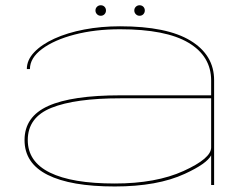

<svg xmlns="http://www.w3.org/2000/svg" viewBox="-20 -686 926 712"><path d="M763 0V-110Q747 -79 665.5 -41.5Q564 5.5 405.5 5.5Q242.5 5.5 156.8 -37.5Q71 -80.5 71 -166.5Q71 -253.5 158.8 -293Q246.5 -332.5 427 -332.5H763V-387.5Q763 -477.5 679 -527.5Q595 -577.5 425 -577.5Q332.5 -577.5 256.8 -557.8Q181 -538 136 -504.5Q91 -471 91 -430H79.5Q79.5 -463.5 106.8 -492.2Q134 -521 181.8 -542.8Q229.5 -564.5 292 -576.5Q354.5 -588.5 425 -588.5Q599 -588.5 686.5 -535.2Q774 -482 774 -388.5V0ZM763 -139V-321.5H427.5Q258.5 -321.5 170.8 -286.2Q83 -251 83 -166.5Q83 -86.5 165 -46Q247 -5.5 405.5 -5.5Q558.5 -5.5 660.8 -52Q763 -98.5 763 -139ZM353.5 -627.5Q345.5 -627.5 339.8 -633.2Q334 -639 334 -647Q334 -655.5 339.8 -661Q345.5 -666.5 353.5 -666.5Q362 -666.5 367.5 -661Q373 -655.5 373 -647Q373 -639 367.5 -633.2Q362 -627.5 353.5 -627.5ZM497.5 -627.5Q489.5 -627.5 483.8 -633.2Q478 -639 478 -647Q478 -655.5 483.8 -661Q489.5 -666.5 497.5 -666.5Q506 -666.5 511.5 -661Q517 -655.5 517 -647Q517 -639 511.5 -633.2Q506 -627.5 497.5 -627.5Z"/></svg>

Font: Anybody UltraExpanded Thin
Style: Regular
Weight: 100
Width: 9
Designer: Tyler Finck
Foundry: Etcetera Type Company
Version: Version 1.010; ttfautohint (v1.8.3) -l 8 -r 50 -G 200 -x 14 